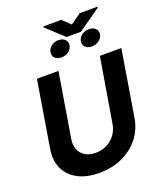

<svg xmlns="http://www.w3.org/2000/svg" viewBox="-184 -1161 1093 1289"><g transform="rotate(-20 362.5 -516.5)"><path d="M571.3 -727.5H724.6L647 -255.4Q633.8 -175.8 585.9 -116Q538.1 -56.2 464.6 -22.9Q391.1 10.3 300.8 10.3Q210.4 10.3 148.2 -22.9Q85.9 -56.2 58.3 -116Q30.8 -175.8 43.9 -255.4L121.6 -727.5H275.4L199.7 -268.1Q192.9 -226.6 205.8 -194.3Q218.8 -162.1 249 -143.6Q279.3 -125 323.7 -125Q368.7 -125 404.5 -143.6Q440.4 -162.1 464.1 -194.3Q487.8 -226.6 494.6 -268.1ZM268.1 -863.8Q272 -887.7 293.2 -904.5Q314.5 -921.4 344.7 -921.9Q376.5 -921.4 392.1 -904.5Q407.7 -887.7 403.8 -863.8Q399.9 -838.4 378.4 -822Q356.9 -805.7 326.2 -805.7Q295.4 -805.7 279.5 -822.5Q263.7 -839.4 268.1 -863.8ZM484.9 -863.8Q488.8 -887.2 510 -904.1Q531.2 -920.9 562.5 -920.9Q592.3 -920.9 608.9 -904.3Q625.5 -887.7 622.1 -863.8Q617.2 -839.4 595.5 -822.3Q573.7 -805.2 543.5 -805.2Q512.2 -805.2 496.3 -822.3Q480.5 -839.4 484.9 -863.8ZM410.2 -1043 466.8 -989.3 542 -1043H668.9L667.5 -1035.2L506.8 -922.9H404.3L281.2 -1036.1L282.2 -1043Z"/></g></svg>

Font: Inter Tight
Style: Bold Italic
Weight: 700
Italic angle: -9.39999°
Designer: Rasmus Andersson
Foundry: rsms
Version: Version 3.004